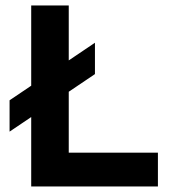

<svg xmlns="http://www.w3.org/2000/svg" viewBox="-20 -674 632 694"><path d="M14.6 -198.2V-311.5L323.2 -519.5V-406.2ZM92.8 0V-654.3H228.5V-122.1H550.8V0Z"/></svg>

Font: Sen
Style: Bold
Weight: 700
Designer: Kosal Sen, Philatype
Foundry: Philatype
Version: Version 2.000;gftools[0.9.31]